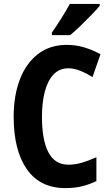

<svg xmlns="http://www.w3.org/2000/svg" viewBox="-20 -954 566 984"><path d="M331 -604Q284 -604 254 -572Q224 -540 209.5 -484Q195 -428 195 -355Q195 -237 228 -173.5Q261 -110 331 -110Q365 -110 399 -120Q433 -130 474 -148V-26Q437 -8 399 1Q361 10 315 10Q185 10 117.5 -87Q50 -184 50 -356Q50 -463 81.5 -546Q113 -629 174 -676.5Q235 -724 322 -724Q369 -724 412 -711Q455 -698 495 -676L454 -559Q422 -579 390.5 -591.5Q359 -604 331 -604ZM491 -924Q476 -906 449.5 -878.5Q423 -851 393.5 -822.5Q364 -794 340 -774H246V-787Q271 -823 295.5 -862Q320 -901 338 -934H491Z"/></svg>

Font: Noto Sans Tamil Condensed
Style: Bold
Weight: 700
Width: 3
Designer: Jelle Bosma - Monotype Design Team
Foundry: Monotype Imaging Inc.
Version: Version 2.004; ttfautohint (v1.8.4.7-5d5b)